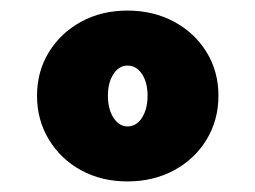

<svg xmlns="http://www.w3.org/2000/svg" viewBox="-20 -810 483 363"><path d="M221 -467V-571Q238 -571 248.5 -587.5Q259 -604 259 -629H393Q393 -583 370.5 -546Q348 -509 309 -488Q270 -467 221 -467ZM221 -467Q172 -467 133.5 -488Q95 -509 72.5 -546Q50 -583 50 -629H184Q184 -604 194.5 -587.5Q205 -571 221 -571ZM50 -629Q50 -675 72.5 -711.5Q95 -748 133.5 -769Q172 -790 221 -790V-686Q205 -686 194.5 -670Q184 -654 184 -629ZM259 -629Q259 -654 248.5 -670Q238 -686 221 -686V-790Q270 -790 309 -769Q348 -748 370.5 -711.5Q393 -675 393 -629Z"/></svg>

Font: Akshar Light
Style: Regular
Weight: 300
Designer: Tall Chai
Foundry: Tall Chai
Version: Version 1.100